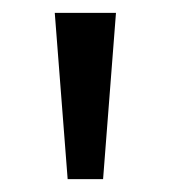

<svg xmlns="http://www.w3.org/2000/svg" viewBox="-20 -734 265 298"><path d="M160 -714 140 -456H85L65 -714Z"/></svg>

Font: uguzrati85
Style: Book
Weight: 400
Designer: Jelle Bosma - Monotype Design Team, Universal Thirst
Foundry: Monotype Imaging Inc.
Version: Version 2.106